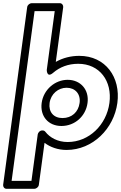

<svg xmlns="http://www.w3.org/2000/svg" viewBox="-20 -905 763 1210"><path d="M669.6 -256C650.9 -117.7 541.1 -10 406.4 -10C343.8 -10 294.1 -37.8 265.6 -74.8C261.6 -80.1 254.6 -83 248.2 -83H246.2C231.1 -83 219.3 -68.7 217.8 -58L178.2 235H53.2L197.9 -835H324.9L274.7 -464C274.7 -464 274.6 -411.5 314.8 -446.1C356.7 -482.3 409.7 -503 473 -503C607.7 -503 688.3 -394.4 669.6 -256ZM719.6 -256C741.5 -417.6 645.1 -553 479.8 -553C425.7 -553 376.2 -540.1 331.6 -515L378.3 -860C379.7 -870.7 371.8 -885 356.7 -885H179.7C168.9 -885 153.3 -875.1 151.3 -860L-0.2 260C-1.6 270.7 6.3 285 21.5 285H196.5C207.2 285 222.8 275.1 224.8 260L260.7 -4.9C296 21.9 343.9 40 399.6 40C564.8 40 697.7 -94.3 719.6 -256ZM531.6 -256C543.1 -340.7 486.6 -402 406.4 -402C327 -402 254 -340.6 242.6 -256C231.4 -172.8 284.6 -111 367 -111C452.3 -111 520.4 -173.1 531.6 -256ZM481.6 -256C473.9 -198.9 432.4 -161 373.8 -161C318.2 -161 284.9 -199.2 292.6 -256C300.4 -313.4 347 -352 399.6 -352C453.4 -352 489.4 -313.3 481.6 -256Z"/></svg>

Font: Hussar Techniczny
Style: Bold 
Weight: 700
Foundry: Cannot Into Space Fonts
Version: Version 0.77